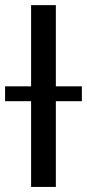

<svg xmlns="http://www.w3.org/2000/svg" viewBox="-21 -737 343 757"><path d="M301.8 -337.9Q276.4 -337.9 199.2 -337.9Q199.2 -253.9 199.2 0Q174.8 0 101.6 0Q101.6 -85 101.6 -337.9Q76.2 -337.9 -1 -337.9Q-1 -347.7 -1 -377Q-1 -381.8 -1 -396.5Q25.4 -396.5 101.6 -396.5Q101.6 -476.6 101.6 -716.8Q126 -716.8 199.2 -716.8Q199.2 -636.7 199.2 -396.5Q224.6 -396.5 301.8 -396.5Q301.8 -381.8 301.8 -337.9Z"/></svg>

Font: Lato
Style: Regular
Weight: 400
Designer: Lukasz Dziedzic with Adam Twardoch and Botio Nikoltchev
Version: Version 2.015; 2015-08-06; http://www.latofonts.com/